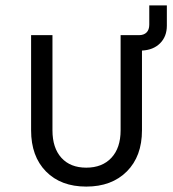

<svg xmlns="http://www.w3.org/2000/svg" viewBox="-20 -680 640 710"><path d="M532 -660H597V-585Q597 -545 572 -520Q547 -495 505 -493V-198Q505 -102 449 -46Q393 10 299 10Q205 10 150 -46Q95 -102 95 -198V-550H174V-198Q174 -133 207 -96.5Q240 -60 299 -60Q358 -60 392 -96.5Q426 -133 426 -198V-550H494Q512 -550 522 -560Q532 -570 532 -589Z"/></svg>

Font: JetBrains Mono Semi Light
Style: Regular
Weight: 350
Monospace: yes
Designer: Philipp Nurullin, Konstantin Bulenkov
Foundry: JetBrains
Version: 2.002